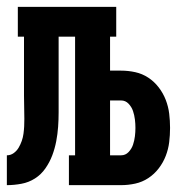

<svg xmlns="http://www.w3.org/2000/svg" viewBox="-20 -540 540 560"><path d="M0 0V-87Q11 -87 20 -93.5Q29 -100 34.5 -109.5Q40 -119 43.5 -129Q47 -139 48.5 -150Q50 -161 50.5 -171.5Q51 -182 51 -193Q51 -210 50.5 -227Q50 -244 50 -261V-433H32V-520H319V-433H301V-334H333Q354 -334 374.5 -329.5Q395 -325 412.5 -313.5Q430 -302 443 -285Q456 -268 463.5 -248.5Q471 -229 473.5 -208.5Q476 -188 476 -167Q476 -146 473.5 -125.5Q471 -105 463.5 -85.5Q456 -66 443 -49Q430 -32 412.5 -20.5Q395 -9 374.5 -4.5Q354 0 333 0H181V-87H199V-433H151V-256Q151 -234 151 -212.5Q151 -191 149.5 -170Q148 -149 144 -128Q140 -107 132.5 -87Q125 -67 112.5 -49Q100 -31 82 -19.5Q64 -8 42.5 -4Q21 0 0 0ZM333 -87Q346 -87 355 -96.5Q364 -106 368 -118Q372 -130 373.5 -142.5Q375 -155 375 -167Q375 -179 373.5 -191.5Q372 -204 368 -216Q364 -228 355 -237.5Q346 -247 333 -247H301V-87Z"/></svg>

Font: Iosevka Curly Slab
Style: Bold
Weight: 700
Monospace: yes
Designer: Belleve Invis
Foundry: Belleve Invis
Version: Version 22.1.2; ttfautohint (v1.8.4)